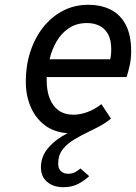

<svg xmlns="http://www.w3.org/2000/svg" viewBox="-20 -543 566 800"><path d="M243.5 237Q203 237 176.8 215.2Q150.5 193.5 150.5 154Q150.5 109 181 73.2Q211.5 37.5 261.5 12Q205.5 8 166.8 -21.2Q128 -50.5 107.8 -97.8Q87.5 -145 87.5 -203Q87.5 -270 106.5 -328Q125.5 -386 160.2 -429.8Q195 -473.5 242.5 -498.2Q290 -523 347.5 -523Q401.5 -523 441.8 -502.5Q482 -482 504.2 -439.2Q526.5 -396.5 526.5 -330Q526.5 -298.5 520.8 -272Q515 -245.5 507.5 -222H174.5Q174.5 -218.5 174.5 -215.2Q174.5 -212 174.5 -209Q174.5 -164 187.5 -131.8Q200.5 -99.5 225.2 -82.2Q250 -65 285.5 -65Q313.5 -65 343.5 -75.8Q373.5 -86.5 402.5 -109L442.5 -49Q429.5 -38 414.8 -28.8Q400 -19.5 384 -11.2Q368 -3 351.5 5Q319 20.5 289.5 38Q260 55.5 241.2 79.5Q222.5 103.5 222.5 139Q222.5 160.5 234.8 170.8Q247 181 262.5 181Q281.5 181 294 173.8Q306.5 166.5 315.5 159L351.5 191Q334.5 207.5 307.8 222.2Q281 237 243.5 237ZM186.5 -296H439.5Q442 -309 442.8 -318.5Q443.5 -328 443.5 -337Q443.5 -378.5 429.2 -402.5Q415 -426.5 392 -436.8Q369 -447 343.5 -447Q299 -447 267.2 -425.8Q235.5 -404.5 215.5 -370Q195.5 -335.5 186.5 -296Z"/></svg>

Font: Overpass
Style: Italic
Weight: 400
Italic angle: -10°
Designer: Delve Withrington, Dave Bailey, Thomas Jockin
Foundry: Delve Fonts LLC
Version: Version 4.000